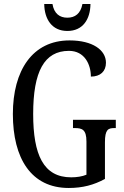

<svg xmlns="http://www.w3.org/2000/svg" viewBox="-20 -925 616 955"><path d="M315 -771C393 -771 429 -830 430 -905H390C381 -857 353 -837 315 -837C277 -837 249 -857 241 -905H200C201 -830 238 -771 315 -771ZM322 10C391 10 447 -5 502 -35V-217C502 -281 518 -288 549 -288H556V-329H343V-288H352C388 -288 410 -281 410 -221V-56C389 -47 361 -43 334 -43C196 -43 145 -155 145 -358C145 -569 200 -672 323 -672C401 -672 432 -604 432 -544C479 -544 507 -570 507 -613C507 -676 441 -724 326 -724C141 -724 44 -574 44 -358C44 -137 135 10 322 10Z"/></svg>

Font: Noto Serif Lao ExtCond
Style: Regular
Weight: 400
Width: 2
Designer: Monotype Design Team
Foundry: Monotype Imaging Inc.
Version: Version 2.004